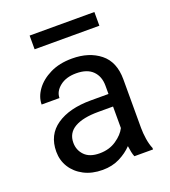

<svg xmlns="http://www.w3.org/2000/svg" viewBox="-132 -806 808 913"><g transform="rotate(-20 272.0 -349.5)"><path d="M395 0Q390.6 -9.8 387.5 -24.7Q384.3 -39.6 382.3 -55.7Q356.9 -28.8 318.8 -9.5Q280.8 9.8 231.9 9.8Q178.2 9.8 137.9 -11.2Q97.7 -32.2 75.4 -67.6Q53.2 -103 53.2 -147Q53.2 -231.9 117.7 -276.1Q182.1 -320.3 291 -320.3H380.4V-362.3Q380.4 -409.2 352.3 -437.3Q324.2 -465.3 269 -465.3Q217.8 -465.3 186.3 -440.2Q154.8 -415 154.8 -381.8H64.5Q64.5 -419.9 90.3 -455.8Q116.2 -491.7 163.3 -514.9Q210.4 -538.1 274.4 -538.1Q360.4 -538.1 415.5 -494.1Q470.7 -450.2 470.7 -361.3V-115.2Q470.7 -88.9 475.3 -59.1Q480 -29.3 489.3 -7.8V0ZM245.1 -69.3Q293.9 -69.3 329.8 -93.8Q365.7 -118.2 380.4 -147.9V-256.8H305.7Q228 -256.8 186 -232.7Q144 -208.5 144 -159.2Q144 -121.6 169.4 -95.5Q194.8 -69.3 245.1 -69.3ZM450.7 -709.5V-640.1H123V-709.5Z"/></g></svg>

Font: Vazirmatn RD UI
Style: Regular
Weight: 400
Designer: Saber Rastikerdar
Foundry: Saber Rastikerdar
Version: Version 33.003